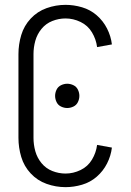

<svg xmlns="http://www.w3.org/2000/svg" viewBox="-20 -763 540 791"><path d="M257 -318Q244 -318 231.5 -324Q219 -330 213 -342.5Q207 -355 207 -368Q207 -381 213 -393.5Q219 -406 231.5 -412Q244 -418 257 -418Q270 -418 282.5 -412Q295 -406 301 -393.5Q307 -381 307 -368Q307 -355 301 -342.5Q295 -330 282.5 -324Q270 -318 257 -318ZM250 8Q210 8 172 -5.5Q134 -19 106.5 -48.5Q79 -78 67.5 -116.5Q56 -155 56 -195V-540Q56 -580 67.5 -618.5Q79 -657 106.5 -686.5Q134 -716 172 -729.5Q210 -743 250 -743Q284 -743 318 -733Q352 -723 378.5 -700Q405 -677 421 -645.5Q437 -614 441 -580L380 -569Q376 -601 359 -629.5Q342 -658 312 -672.5Q282 -687 250 -687Q222 -687 195.5 -676.5Q169 -666 151 -644Q133 -622 125.5 -595Q118 -568 118 -540V-195Q118 -167 125.5 -140Q133 -113 151 -91Q169 -69 195.5 -58.5Q222 -48 250 -48Q282 -48 312 -62.5Q342 -77 359 -105.5Q376 -134 380 -166L441 -155Q437 -121 421 -89.5Q405 -58 378.5 -35Q352 -12 318 -2Q284 8 250 8Z"/></svg>

Font: Iosevka SS01 Light
Style: Regular
Weight: 300
Monospace: yes
Designer: Belleve Invis
Foundry: Belleve Invis
Version: 2.3.3; ttfautohint (v1.8.3)